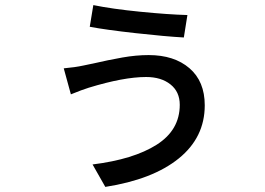

<svg xmlns="http://www.w3.org/2000/svg" viewBox="-20 -666 1040 753"><path d="M553 -364Q465 -364 328 -322Q302 -314 258 -296L230 -398Q275 -402 307 -409Q345 -417 341 -416Q406 -431 460 -440.5Q514 -450 563 -450Q663 -450 723 -398.5Q783 -347 783 -253Q783 -127 681 -44.5Q579 38 393 67L343 -21Q504 -41 594.5 -98.5Q685 -156 685 -255Q685 -306 648.5 -335Q612 -364 553 -364ZM715 -607 701 -519Q629 -523 512 -536Q395 -549 332 -561L346 -646Q419 -631 529.5 -620Q640 -609 715 -607Z"/></svg>

Font: Sinter Medium
Style: Regular
Weight: 500
Foundry: Adobe & rsms
Version: Version 1.000